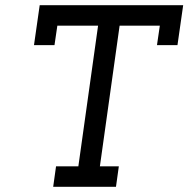

<svg xmlns="http://www.w3.org/2000/svg" viewBox="-20 -720 726 740"><path d="M196 -79 185 0H427L438 -79H365L441 -621H596L585 -546H664L686 -700H133L111 -546H190L201 -621H358L282 -79Z"/></svg>

Font: Josefin Slab Thin
Style: Italic
Weight: 100
Italic angle: -12°
Designer: Santiago Orozco
Foundry: Typemade
Version: Version 2.000